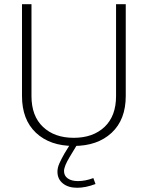

<svg xmlns="http://www.w3.org/2000/svg" viewBox="-20 -678 691 899"><path d="M417 155.8 427.2 183.6Q380.9 201.2 341.3 201.2Q299.3 201.2 274.2 180.7Q249 160.2 249 126Q249 106.9 258.5 85.9Q268.1 64.9 281.7 41L306.6 0.5V-5.4L339.4 -0.5L340.3 0.5L306.2 57.1Q279.8 100.6 279.8 123Q279.8 145 297.4 157.5Q314.9 169.9 345.2 169.9Q379.9 169.9 417 155.8ZM523.4 -658.2H568.8V-228.5Q568.8 -117.7 502.7 -56.2Q436.5 5.4 325.2 5.4Q213.9 5.4 148.4 -56.2Q83 -117.7 83 -228.5V-658.2H127.4V-228Q127.4 -134.8 181.4 -83.7Q235.4 -32.7 325.2 -32.7Q415.5 -32.7 469.5 -83.7Q523.4 -134.8 523.4 -228Z"/></svg>

Font: Estedad-FD ExtraLight
Style: Regular
Weight: 200
Designer: Amin Abedi
Version: Version 7.3